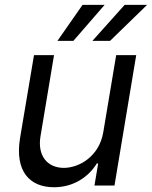

<svg xmlns="http://www.w3.org/2000/svg" viewBox="-20 -776 635 803"><path d="M411.9 -223C394.9 -120.7 309.7 -73.9 247.2 -73.9C177.6 -73.9 136.4 -125 149.1 -204.5L206 -545.5H122.2L63.9 -198.9C41.2 -59.7 103.7 7.1 206 7.1C288.4 7.1 350.9 -36.9 384.9 -92.3H390.6L375 0H458.8L549.7 -545.5H465.9ZM220.2 -605.1H286.9L417.6 -755.7H325.3ZM366.5 -605.1H440.3L595.2 -755.7H501.4Z"/></svg>

Font: Magic Ui Pro
Style: Italic
Weight: 400
Italic angle: -9.39999°
Designer: Stefan Endress, Andreas Faust
Version: Version 1.000;FEAKit 1.0